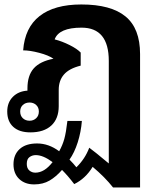

<svg xmlns="http://www.w3.org/2000/svg" viewBox="-20 -580 718 854"><path d="M603 253.9H482.9Q446.3 207.5 392.1 162.1Q360.4 214.4 310.1 238.8Q282.7 202.6 255.9 175.8Q229.5 206.1 200.4 223.1Q171.4 240.2 131.8 240.2Q90.8 240.2 65.4 216.1Q40 191.9 40 150.9Q40 107.9 67.4 83Q94.7 58.1 145 58.1Q196.8 58.1 243.2 92.8Q258.3 65.9 266.1 37.6Q273.9 9.3 279.8 -42H344.2Q340.3 7.3 325.7 53.2Q311 99.1 289.1 129.9Q307.1 147.9 319.8 164.1Q358.4 126.5 377 77.1Q396.5 90.8 463.9 147V-309.1Q463.9 -457 342.8 -457Q242.2 -457 223.1 -404.8Q255.9 -396.5 289.6 -379.6Q323.2 -362.8 338.9 -346.2V-288.1Q287.6 -275.4 264.4 -248.5Q241.2 -221.7 241.2 -180.2V-107.9Q241.2 -52.2 208.3 -21.7Q175.3 8.8 115.2 8.8Q65.9 8.8 39.1 -15.6Q12.2 -40 12.2 -84Q12.2 -124 37.1 -149.2Q62 -174.3 102.1 -176.8V-187Q102.1 -244.1 129.9 -275.6Q157.7 -307.1 217.8 -318.8Q196.3 -334 154.5 -345Q112.8 -356 83 -356Q90.3 -457 156 -508.5Q221.7 -560.1 341.8 -560.1Q473.6 -560.1 538.3 -506.8Q603 -453.6 603 -339.8ZM139.2 109.9Q123.5 109.9 111.3 118.7Q99.1 127.4 99.1 148.9Q99.1 168.5 110.4 178.2Q121.6 188 137.2 188Q177.7 188 213.9 141.1Q171.9 109.9 139.2 109.9ZM69.8 -84Q69.8 -65.4 81.5 -54.2Q93.3 -43 111.8 -43Q128.9 -43 140.9 -54.2Q152.8 -65.4 152.8 -84Q152.8 -102.1 140.9 -113Q128.9 -124 111.8 -124Q93.3 -124 81.5 -113Q69.8 -102.1 69.8 -84Z"/></svg>

Font: Droid Sans Thai
Style: Bold
Weight: 700
Designer: Steve Matteson
Foundry: Ascender Corporation
Version: Version 1.00